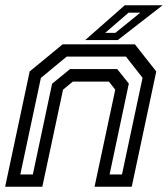

<svg xmlns="http://www.w3.org/2000/svg" viewBox="-22 -708 637 728"><path d="M-2.5 0 90.5 -437 215.5 -540H489.5L570.5 -437L477.5 0H336.5L415 -368L391 -398.5H254L217 -368L138.5 0ZM55 -46.5H102.5L175.5 -390.5L243.5 -446H422.5L466.5 -391L393.5 -46.5H440.5L518.5 -413L455.5 -493.5H231L133 -412.5ZM301 -556 451 -688H594.5L424.5 -556ZM377 -583.5H415.5L510 -660H465.5Z"/></svg>

Font: Tourney Thin Medium
Style: Italic
Weight: 500
Italic angle: -12°
Version: Version 1.015